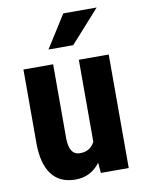

<svg xmlns="http://www.w3.org/2000/svg" viewBox="-85 -810 663 880"><g transform="rotate(-10 246.0 -370.0)"><path d="M310.1 -48.3Q267.1 9.8 194.8 9.8Q122.1 9.8 84.5 -40.3Q46.9 -90.3 46.9 -186V-528.3H185.1V-182.6Q186 -105.5 236.3 -105.5Q283.7 -105.5 304.7 -146.5V-528.3H443.8V0H314ZM271.5 -750H426.8L291 -598.6H175.8Z"/></g></svg>

Font: Roboto Condensed
Style: Bold
Weight: 700
Designer: Google
Version: Version 2.134; 2016